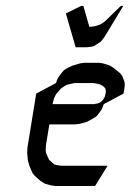

<svg xmlns="http://www.w3.org/2000/svg" viewBox="-20 -622 454 642"><path d="M70.8 -110.8 71.8 -128.9 101.1 -309.1 167 -344.2 172.9 -359.9 179.2 -369.1 189 -381.8 193.8 -387.2 206.1 -395 223.1 -402.8 248 -410.2 263.2 -412.1H310.1L324.2 -410.2L347.2 -402.8L359.9 -395L380.9 -377.9L388.2 -369.1L395 -352.1L397 -344.2V-335L396 -326.2L393.1 -309.1L327.1 -273.9L320.8 -257.8L314.9 -249L305.2 -235.8L299.8 -231L288.1 -224.1L271 -214.8L247.1 -208L231.9 -206.1H145L133.8 -137.2L132.8 -120.1L133.8 -110.8L137.2 -103L143.1 -89.8L146 -85.9L155.8 -77.1L162.1 -71.8L169.9 -69.8L185.1 -67.9H339.8L297.9 0H167L150.9 -2L129.9 -7.8L115.2 -17.1L96.2 -34.2L88.9 -43L78.1 -67.9L73.2 -85.9ZM155.8 -273.9H294.9L305.2 -275.9L309.1 -276.9L316.9 -280.8L324.2 -288.1L329.1 -295.9L331.1 -300.8L333 -309.1L334 -316.9L333 -323.2L332 -326.2L328.1 -331.1L321.8 -335.9L314 -339.8L307.1 -341.8L292 -344.2H229L212.9 -340.8L205.1 -338.9L196.8 -335L184.1 -326.2L180.2 -321.8L168.9 -309.1L164.1 -300.8L160.2 -292ZM200.2 -577.1 251 -602.1H258.8L278.8 -532.2L296.9 -534.2L312 -539.1L316.9 -541L330.1 -549.8L383.8 -602.1H392.1L329.1 -498L319.8 -485.8L315.9 -481.9L300.8 -472.2L293.9 -467.8L286.1 -465.8L270 -463.9H232.9ZM336.9 -405.8Z"/></svg>

Font: Petahja
Style: Italic
Weight: 400
Designer: T. Christopher White
Version: Version 1.1